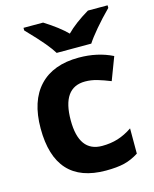

<svg xmlns="http://www.w3.org/2000/svg" viewBox="-110 -785 698 869"><g transform="rotate(-15 239.5 -350.5)"><path d="M278.3 9.3Q41.5 9.3 41.5 -251Q41.5 -379.9 106 -448.2Q170.4 -516.6 290.5 -516.6Q378.4 -516.6 448.2 -481.9L407.7 -375Q375 -388.2 346.9 -396.5Q318.8 -404.8 290.5 -404.8Q182.6 -404.8 182.6 -251.5Q182.6 -103 290.5 -103Q330.6 -103 364.5 -113.5Q398.4 -124 432.6 -147V-28.8Q398.9 -7.3 364.7 1Q330.6 9.3 278.3 9.3ZM478.5 -711.4V-699.2Q440.4 -661.1 408.4 -623.3Q376.5 -585.4 362.3 -563H200.2Q187.5 -584 162.8 -613.8Q138.2 -643.6 84.5 -699.2V-711.4H176.3Q243.2 -669.4 280.3 -631.8Q318.4 -670.9 386.2 -711.4Z"/></g></svg>

Font: Bpm'online Open Sans
Style: Bold
Weight: 700
Foundry: Ascender Corporation
Version: Version 1.10